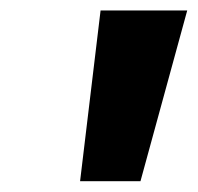

<svg xmlns="http://www.w3.org/2000/svg" viewBox="-20 -791 368 357"><path d="M241.2 -454.1H128.9L167 -771.5H328.1Z"/></svg>

Font: Lesson One Extra
Style: Italic
Weight: 800
Italic angle: -14°
Designer: But Ko, Victor Gaultney, Annie Olsen, Julie Remington, Don Collingsworth, Eric Hays, Becca Hirsbrunner
Version: Version 1.100